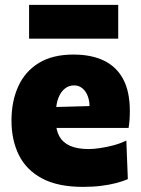

<svg xmlns="http://www.w3.org/2000/svg" viewBox="-20 -734 566 769"><path d="M312.5 14.5Q211.5 14.5 148.2 -19.5Q85 -53.5 55.5 -113.2Q26 -173 26 -251Q26 -328.5 53.2 -388.2Q80.5 -448 135.5 -481.8Q190.5 -515.5 274.5 -515.5Q346 -515.5 396.2 -491.2Q446.5 -467 473.2 -417.2Q500 -367.5 500 -289.5Q500 -269 498.8 -253Q497.5 -237 495 -221.5L337 -276.5Q338 -282.5 338.5 -289.2Q339 -296 339 -301.5Q339 -343.5 321.5 -367.8Q304 -392 276.5 -392Q256 -392 239.8 -379.2Q223.5 -366.5 213.8 -341.8Q204 -317 204 -280V-248.5Q204 -212.5 217.8 -187.8Q231.5 -163 260.5 -150Q289.5 -137 336 -137Q354 -137 380.2 -140.8Q406.5 -144.5 434.5 -152Q462.5 -159.5 486 -171L492 -16.5Q472.5 -8 446 -1Q419.5 6 386 10.2Q352.5 14.5 312.5 14.5ZM97 -221.5V-302.5L387.5 -310.5L495 -292.5V-221.5ZM96.5 -579V-714.5Q136.5 -714.5 181.2 -714.5Q226 -714.5 275 -714.5Q324 -714.5 368.8 -714.5Q413.5 -714.5 453.5 -714.5V-579Q413.5 -579 368.8 -579Q324 -579 275 -579Q226 -579 181.2 -579Q136.5 -579 96.5 -579Z"/></svg>

Font: Commissioner Thin ExtraBold
Style: Regular
Weight: 800
Version: Version 1.000